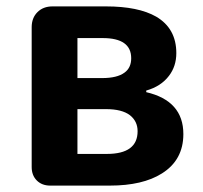

<svg xmlns="http://www.w3.org/2000/svg" viewBox="-20 -580 633 600"><path d="M137 0Q111 0 95 -16Q79 -32 79 -58V-495Q79 -524 97 -542Q115 -560 144 -560H311Q412 -560 468 -528Q531 -491 531 -414Q531 -373 508 -343Q483 -310 437 -297V-292Q553 -265 553 -161Q553 -80 486 -38Q426 0 323 0H201ZM222 -99H314Q410 -99 410 -170Q410 -201 386 -220Q361 -239 311 -239H222ZM222 -336H299Q346 -336 369 -353Q390 -368 390 -398Q390 -461 301 -461H222Z"/></svg>

Font: GenSenRounded TW B
Style: Regular
Weight: 700
Version: Version 1.501;PS 1;hotconv 16.6.51;makeotf.lib2.5.65220